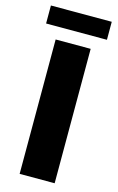

<svg xmlns="http://www.w3.org/2000/svg" viewBox="-128 -896 585 948"><g transform="rotate(15 164.5 -421.5)"><path d="M9 -751H320V-843H9ZM75 0H254V-687H75Z"/></g></svg>

Font: Archivo ExtraBold
Style: Regular
Weight: 800
Designer: Hector Gatti
Foundry: Omnibus-Type
Version: Version 2.001